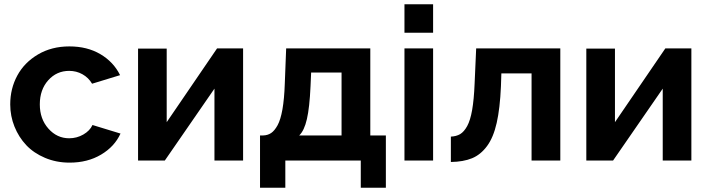

<svg xmlns="http://www.w3.org/2000/svg" viewBox="-20 -750 3311 897"><path d="M305.2 9.8Q243.2 9.8 190.4 -12.5Q137.7 -34.7 102.5 -72Q67.4 -109.4 47.6 -158.7Q27.8 -208 27.8 -262.2Q27.8 -335.9 60.8 -397Q93.8 -458 157.5 -495.6Q221.2 -533.2 304.2 -533.2Q387.2 -533.2 448.7 -497.1Q510.3 -460.9 541 -398.9L410.2 -358.9Q393.6 -387.2 365.2 -403.1Q336.9 -418.9 303.2 -418.9Q244.6 -418.9 205.3 -375Q166 -331.1 166 -262.2Q166 -194.3 206.1 -149.2Q246.1 -104 303.2 -104Q338.9 -104 369.4 -121.6Q399.9 -139.2 412.1 -166L543 -126Q515.1 -64.9 452.1 -27.6Q389.2 9.8 305.2 9.8Z M625 0V-522.9H758.8V-179.2L994.1 -523.9H1115.7V0H981.9V-335.9L750 0Z M1194.8 127V-117.2H1209Q1230.5 -117.7 1246.6 -128.4Q1262.7 -139.2 1276.9 -165Q1291 -190.9 1299.6 -239.5Q1308.1 -288.1 1310.5 -358.9L1316.9 -523.9H1710V-117.2H1782.7V127H1665.5V0H1313V127ZM1377.9 -117.2H1575.7V-411.1H1433.6L1430.7 -346.2Q1426.3 -247.6 1413.8 -193.6Q1401.4 -139.6 1377.9 -117.2Z M1869.6 -597.2V-730H2003.4V-597.2ZM1869.6 0V-523.9H2003.4V0Z M2086.4 6.8V-111.8Q2111.8 -112.8 2129.9 -123.5Q2147.9 -134.3 2162.6 -160.9Q2177.2 -187.5 2185.8 -236.3Q2194.3 -285.2 2197.3 -358.9L2204.6 -523.9H2597.7V0H2463.4V-407.2H2322.3L2320.3 -346.2Q2315.9 -243.7 2300.5 -175.8Q2285.2 -107.9 2255.4 -67.6Q2225.6 -27.3 2185.3 -10.7Q2145 5.9 2086.4 6.8Z M2719.2 0V-522.9H2853V-179.2L3088.4 -523.9H3210V0H3076.2V-335.9L2844.2 0Z"/></svg>

Font: Rawline
Style: Bold
Weight: 700
Designer: Matt McInerney, Pablo Impallari, Rodrigo Fuenzalida
Foundry: Matt McInerney, Pablo Impallari, Rodrigo Fuenzalida
Version: Version 4.020;PS 004.020;hotconv 1.0.88;makeotf.lib2.5.64775